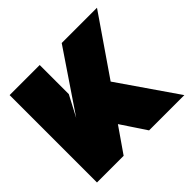

<svg xmlns="http://www.w3.org/2000/svg" viewBox="-154 -816 993 993"><g transform="rotate(-45 343.0 -319.5)"><path d="M669 -639H411L190 -312L250 -426V-639H30V0H225L320 -137L411 0H669L449 -319Z"/></g></svg>

Font: Banana Brick
Style: Regular
Weight: 400
Designer: artmaker
Foundry: artmaker
Version: Version 4.000 2011 initial release